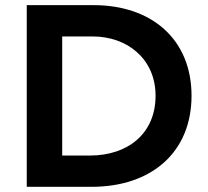

<svg xmlns="http://www.w3.org/2000/svg" viewBox="-20 -723 803 743"><path d="M83.5 0H334C566.4 0 721.2 -133.8 721.2 -352.5C721.2 -571.3 566.4 -703.1 342.3 -703.1H83.5ZM220.7 -121.1V-582H337.9C473.1 -582 582 -494.6 582 -352.5C582 -204.6 473.1 -121.1 328.1 -121.1Z"/></svg>

Font: Faust Sans Bold
Style: Regular
Weight: 700
Designer: Andreas Faust
Version: Version 1.003;Glyphs 3.1.2 (3151)